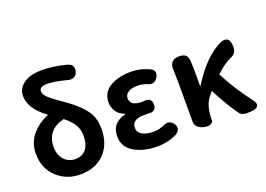

<svg xmlns="http://www.w3.org/2000/svg" viewBox="-114 -1111 1973 1423"><g transform="rotate(-20 872.5 -399.5)"><path d="M330.1 -415Q189.5 -379.9 189.5 -245.1Q189.5 -180.7 224.6 -143.6Q259.8 -106.4 311.5 -106.4Q366.2 -106.4 396.5 -143.1Q426.8 -179.7 426.8 -252Q426.8 -301.8 401.9 -340.3Q377 -378.9 330.1 -415ZM569.3 -252Q569.3 -130.9 499 -58.6Q428.7 13.7 307.6 13.7Q200.2 13.7 124.5 -56.6Q48.8 -127 48.8 -243.2Q48.8 -329.1 100.1 -390.1Q151.4 -451.2 232.4 -484.4Q105.5 -576.2 105.5 -677.7Q105.5 -735.4 156.2 -773.4Q207 -811.5 304.7 -811.5Q388.7 -811.5 495.1 -784.2Q549.8 -767.6 534.2 -713.9Q526.4 -686.5 502.9 -677.2Q479.5 -668 452.1 -677.7Q359.4 -702.1 303.7 -702.1Q242.2 -702.1 242.2 -665Q242.2 -651.4 249.5 -638.7Q256.8 -626 275.4 -609.4Q293.9 -592.8 308.1 -582.5Q322.3 -572.3 354.5 -549.3Q386.7 -526.4 402.3 -515.6Q487.3 -453.1 528.3 -395.5Q569.3 -337.9 569.3 -252Z M914.1 13.7Q807.6 13.7 733.4 -29.8Q659.2 -73.2 659.2 -158.2Q659.2 -263.7 770.5 -292V-296.9Q729.5 -309.6 707 -343.8Q684.6 -377.9 684.6 -416Q684.6 -494.1 751 -534.2Q817.4 -574.2 917 -574.2Q992.2 -574.2 1061.5 -541Q1108.4 -516.6 1081.1 -469.7Q1052.7 -419.9 999 -447.3Q963.9 -460 923.8 -460Q880.9 -460 854.5 -442.9Q828.1 -425.8 828.1 -396.5Q828.1 -335.9 919.9 -335.9Q933.6 -335.9 940.4 -336.9Q996.1 -341.8 996.1 -288.1Q996.1 -234.4 940.4 -238.3Q933.6 -238.3 920.9 -238.8Q908.2 -239.3 902.3 -239.3Q803.7 -239.3 803.7 -171.9Q803.7 -137.7 836.4 -118.2Q869.1 -98.6 929.7 -98.6Q965.8 -98.6 1003.9 -114.3Q1060.5 -144.5 1091.8 -96.7Q1119.1 -51.8 1070.3 -21.5Q1001 13.7 914.1 13.7Z M1221.7 -69.3V-392.6Q1221.7 -414.1 1219.7 -474.6Q1214.8 -514.6 1233.9 -537.1Q1252.9 -559.6 1292 -559.6Q1323.2 -559.6 1340.3 -547.4Q1357.4 -535.2 1361.3 -505.9Q1364.3 -466.8 1364.3 -422.9V-299.8H1368.2Q1489.3 -495.1 1626 -554.7Q1660.2 -564.5 1676.3 -550.8Q1692.4 -537.1 1695.3 -500Q1700.2 -434.6 1647.5 -418Q1594.7 -393.6 1527.3 -332Q1593.8 -201.2 1697.3 -64.5Q1720.7 -37.1 1710.9 -16.6Q1701.2 3.9 1661.1 6.8L1628.9 8.8Q1585.9 11.7 1565.4 -14.6Q1502 -101.6 1433.6 -235.4L1414.1 -211.9Q1359.4 -153.3 1359.4 -32.2V-30.3Q1359.4 -16.6 1346.2 -8.3Q1333 0 1317.4 0Q1279.3 0 1250.5 -18.6Q1221.7 -37.1 1221.7 -69.3Z"/></g></svg>

Font: GenSenMaruGothic TW TTF Bold
Style: Regular
Weight: 700
Version: Version 1.301